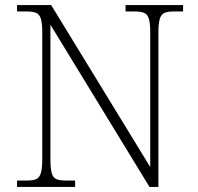

<svg xmlns="http://www.w3.org/2000/svg" viewBox="-20 -734 778 754"><path d="M47 0V-25H84Q109 -25 122 -30.5Q135 -36 140.5 -54.5Q146 -73 146 -109V-606Q146 -643 140.5 -660.5Q135 -678 121.5 -683.5Q108 -689 84 -689H47V-714H181L570 -78V-606Q570 -643 564.5 -660.5Q559 -678 546 -683.5Q533 -689 508 -689H473V-714H699V-689H664Q639 -689 626 -683.5Q613 -678 607.5 -660Q602 -642 602 -605V0H567L178 -637V-109Q178 -73 183 -54.5Q188 -36 201.5 -30.5Q215 -25 240 -25H275V0Z"/></svg>

Font: Noto Serif Armenian ExtraLight
Style: Regular
Weight: 250
Version: Version 2.007